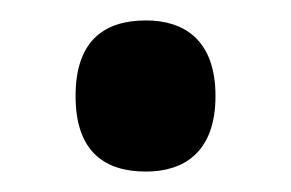

<svg xmlns="http://www.w3.org/2000/svg" viewBox="-20 -160 285 188"><path d="M123 8C159 8 191 -10 191 -66C191 -122 159 -140 123 -140C84 -140 54 -122 54 -66C54 -10 84 8 123 8Z"/></svg>

Font: Noto Serif Myanmar ExtraCondensed
Style: Bold
Weight: 700
Width: 2
Designer: Ben Mitchell and the Monotype Design Team
Foundry: Monotype Imaging Inc.
Version: Version 2.106